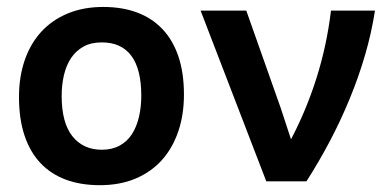

<svg xmlns="http://www.w3.org/2000/svg" viewBox="-20 -527 1140 558"><path d="M514.6 -252Q514.6 -193.4 498 -144.8Q481.4 -96.2 450.2 -61.5Q418.9 -26.9 373.5 -7.8Q328.1 11.2 270 11.2Q214.8 11.2 171.4 -4.9Q127.9 -21 97.7 -53Q67.4 -85 51.3 -133.1Q35.2 -181.2 35.2 -245.1Q35.2 -304.2 52 -352.5Q68.8 -400.9 100.3 -435.1Q131.8 -469.2 177.2 -488Q222.7 -506.8 279.8 -506.8Q335.4 -506.8 378.9 -490.5Q422.4 -474.1 452.6 -441.9Q482.9 -409.7 498.8 -362.1Q514.6 -314.5 514.6 -252ZM390.6 -249Q390.6 -326.2 361.6 -365Q332.5 -403.8 275.9 -403.8Q244.6 -403.8 222.7 -391.6Q200.7 -379.4 186.5 -358.2Q172.4 -336.9 165.8 -308.6Q159.2 -280.3 159.2 -248Q159.2 -170.4 190.4 -131.1Q221.7 -91.8 275.9 -91.8Q305.7 -91.8 327.6 -103.8Q349.6 -115.7 363.3 -137Q377 -158.2 383.8 -187Q390.6 -215.8 390.6 -249Z M1069.8 -496.1Q1059.6 -430.7 1040.8 -366.5Q1022 -302.2 996.3 -240Q970.7 -177.7 939 -117.4Q907.2 -57.1 870.6 0H753.9L563 -496.1H695.8L795.9 -212.9L825.7 -122.1Q869.6 -205.1 899.7 -299.8Q929.7 -394.5 941.9 -496.1Z"/></svg>

Font: Code New Roman
Style: Bold
Weight: 700
Monospace: yes
Designer: Sam Radian
Foundry: Code New Roman
Version: Version 1.508 October 19, 2014